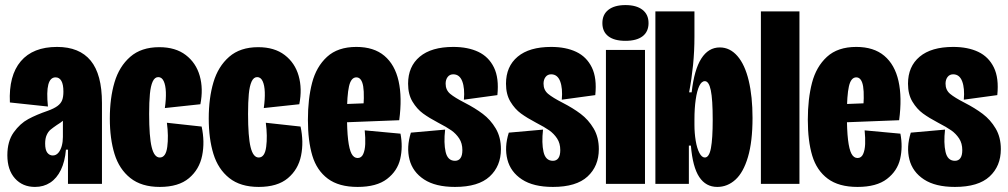

<svg xmlns="http://www.w3.org/2000/svg" viewBox="-20 -725 3974 757"><path d="M9 -113Q9 -168 34 -203Q59 -238 91.5 -255.5Q124 -273 168 -288Q193 -297 206.5 -307Q220 -317 225 -330Q230 -343 230 -364Q230 -392 222 -406Q214 -420 199 -420Q178 -420 170.5 -391.5Q163 -363 169 -305L19 -321Q14 -427 62 -483.5Q110 -540 205 -540Q293 -540 337.5 -486Q382 -432 382 -319V-192Q382 -127 382 -95Q382 -63 382 0H248Q248 -68 248 -135H240Q236 -88 220 -55Q204 -22 178 -5Q152 12 118 12Q69 12 39 -21.5Q9 -55 9 -113ZM228 -185V-256L249 -272Q240 -259 229.5 -250Q219 -241 204 -232Q188 -221 179 -213.5Q170 -206 164 -192.5Q158 -179 158 -159Q158 -134 166.5 -123Q175 -112 188 -112Q201 -112 210 -122.5Q219 -133 223.5 -149.5Q228 -166 228 -185Z M413 -258Q413 -338 431.5 -400.5Q450 -463 493.5 -501Q537 -539 608 -539Q672 -539 712.5 -508Q753 -477 767.5 -426Q782 -375 770 -314L630 -299Q635 -334 634 -361.5Q633 -389 625.5 -405Q618 -421 604 -421Q590 -421 582 -403.5Q574 -386 571 -354.5Q568 -323 568 -276Q568 -186 578 -145Q588 -104 610 -104Q634 -104 639.5 -146Q645 -188 638 -241L775 -226Q788 -166 777 -111.5Q766 -57 725 -22.5Q684 12 610 12Q538 12 494 -23Q450 -58 431.5 -118Q413 -178 413 -258Z M803 -258Q803 -338 821.5 -400.5Q840 -463 883.5 -501Q927 -539 998 -539Q1062 -539 1102.5 -508Q1143 -477 1157.5 -426Q1172 -375 1160 -314L1020 -299Q1025 -334 1024 -361.5Q1023 -389 1015.5 -405Q1008 -421 994 -421Q980 -421 972 -403.5Q964 -386 961 -354.5Q958 -323 958 -276Q958 -186 968 -145Q978 -104 1000 -104Q1024 -104 1029.5 -146Q1035 -188 1028 -241L1165 -226Q1178 -166 1167 -111.5Q1156 -57 1115 -22.5Q1074 12 1000 12Q928 12 884 -23Q840 -58 821.5 -118Q803 -178 803 -258Z M1194 -253Q1194 -335 1210.5 -398.5Q1227 -462 1269.5 -501Q1312 -540 1385 -540Q1454 -540 1495.5 -505Q1537 -470 1551.5 -405.5Q1566 -341 1554 -251L1296 -241V-313L1424 -318L1410 -268Q1418 -349 1412 -384.5Q1406 -420 1385 -420Q1364 -420 1356 -384.5Q1348 -349 1348 -274Q1348 -212 1352.5 -174Q1357 -136 1366 -119Q1375 -102 1390 -102Q1405 -102 1412 -117.5Q1419 -133 1420 -157Q1421 -181 1418 -211L1559 -198Q1569 -146 1558 -98.5Q1547 -51 1506 -19.5Q1465 12 1390 12Q1316 12 1272.5 -20.5Q1229 -53 1211.5 -111Q1194 -169 1194 -253Z M1600 -202 1735 -214Q1729 -161 1737 -126Q1745 -91 1774 -91Q1788 -91 1795.5 -101.5Q1803 -112 1803 -133Q1803 -160 1790.5 -179Q1778 -198 1759.5 -211Q1741 -224 1708 -241Q1672 -260 1648 -277.5Q1624 -295 1606.5 -324Q1589 -353 1589 -395Q1589 -463 1635 -501.5Q1681 -540 1767 -540Q1825 -540 1866 -520.5Q1907 -501 1927.5 -459Q1948 -417 1941 -350L1809 -332Q1813 -377 1802.5 -404.5Q1792 -432 1767 -432Q1753 -432 1745 -421.5Q1737 -411 1737 -395Q1737 -370 1755 -355Q1773 -340 1812 -320Q1853 -299 1883.5 -276Q1914 -253 1934.5 -218.5Q1955 -184 1955 -137Q1955 -70 1910.5 -29Q1866 12 1774 12Q1697 12 1652 -17.5Q1607 -47 1594.5 -96Q1582 -145 1600 -202Z M1986 -202 2121 -214Q2115 -161 2123 -126Q2131 -91 2160 -91Q2174 -91 2181.5 -101.5Q2189 -112 2189 -133Q2189 -160 2176.5 -179Q2164 -198 2145.5 -211Q2127 -224 2094 -241Q2058 -260 2034 -277.5Q2010 -295 1992.5 -324Q1975 -353 1975 -395Q1975 -463 2021 -501.5Q2067 -540 2153 -540Q2211 -540 2252 -520.5Q2293 -501 2313.5 -459Q2334 -417 2327 -350L2195 -332Q2199 -377 2188.5 -404.5Q2178 -432 2153 -432Q2139 -432 2131 -421.5Q2123 -411 2123 -395Q2123 -370 2141 -355Q2159 -340 2198 -320Q2239 -299 2269.5 -276Q2300 -253 2320.5 -218.5Q2341 -184 2341 -137Q2341 -70 2296.5 -29Q2252 12 2160 12Q2083 12 2038 -17.5Q1993 -47 1980.5 -96Q1968 -145 1986 -202Z M2369 -528H2523V0H2369ZM2355 -634Q2355 -668 2379 -686.5Q2403 -705 2446 -705Q2489 -705 2513 -686.5Q2537 -668 2537 -634Q2537 -600 2513.5 -582Q2490 -564 2446 -564Q2402 -564 2378.5 -582Q2355 -600 2355 -634Z M2704 -151H2696V0H2564V-249V-680H2718V-581Q2718 -523 2712.5 -468.5Q2707 -414 2697 -361H2707Q2717 -450 2745 -494Q2773 -538 2818 -538Q2858 -538 2887.5 -504Q2917 -470 2932 -407Q2947 -344 2947 -260Q2947 -167 2929 -106Q2911 -45 2879.5 -16.5Q2848 12 2808 12Q2763 12 2737 -27Q2711 -66 2704 -151ZM2790 -253Q2790 -333 2782.5 -369Q2775 -405 2759 -405Q2746 -405 2737 -386Q2728 -367 2723 -332.5Q2718 -298 2718 -254V-233Q2718 -200 2723 -170Q2728 -140 2737.5 -122Q2747 -104 2759 -104Q2776 -104 2783 -141Q2790 -178 2790 -253Z M2980 -680H3132V0H2980Z M3165 -253Q3165 -335 3181.5 -398.5Q3198 -462 3240.5 -501Q3283 -540 3356 -540Q3425 -540 3466.5 -505Q3508 -470 3522.5 -405.5Q3537 -341 3525 -251L3267 -241V-313L3395 -318L3381 -268Q3389 -349 3383 -384.5Q3377 -420 3356 -420Q3335 -420 3327 -384.5Q3319 -349 3319 -274Q3319 -212 3323.5 -174Q3328 -136 3337 -119Q3346 -102 3361 -102Q3376 -102 3383 -117.5Q3390 -133 3391 -157Q3392 -181 3389 -211L3530 -198Q3540 -146 3529 -98.5Q3518 -51 3477 -19.5Q3436 12 3361 12Q3287 12 3243.5 -20.5Q3200 -53 3182.5 -111Q3165 -169 3165 -253Z M3571 -202 3706 -214Q3700 -161 3708 -126Q3716 -91 3745 -91Q3759 -91 3766.5 -101.5Q3774 -112 3774 -133Q3774 -160 3761.5 -179Q3749 -198 3730.5 -211Q3712 -224 3679 -241Q3643 -260 3619 -277.5Q3595 -295 3577.5 -324Q3560 -353 3560 -395Q3560 -463 3606 -501.5Q3652 -540 3738 -540Q3796 -540 3837 -520.5Q3878 -501 3898.5 -459Q3919 -417 3912 -350L3780 -332Q3784 -377 3773.5 -404.5Q3763 -432 3738 -432Q3724 -432 3716 -421.5Q3708 -411 3708 -395Q3708 -370 3726 -355Q3744 -340 3783 -320Q3824 -299 3854.5 -276Q3885 -253 3905.5 -218.5Q3926 -184 3926 -137Q3926 -70 3881.5 -29Q3837 12 3745 12Q3668 12 3623 -17.5Q3578 -47 3565.5 -96Q3553 -145 3571 -202Z"/></svg>

Font: Bricolage Grotesque 96pt Condensed ExBd
Style: Regular
Weight: 800
Width: 3
Designer: Mathieu Triay
Foundry: Atelier Triay
Version: Version 1.001;Glyphs 3.2 (3207)